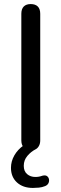

<svg xmlns="http://www.w3.org/2000/svg" viewBox="-20 -732 302 945"><path d="M142 193Q93 193 63.5 166Q34 139 34 94Q34 62 50.5 33Q67 4 97 -17L95 -9Q90 -14 87.5 -22.5Q85 -31 85 -41V-664Q85 -688 97 -700Q109 -712 131 -712Q154 -712 166 -700Q178 -688 178 -664V-41Q178 -25 171.5 -13.5Q165 -2 155 3Q133 14 115 35Q97 56 97 84Q97 111 113.5 125Q130 139 154 139Q163 139 171.5 137.5Q180 136 188 133Q203 129 211 134.5Q219 140 221 150Q223 160 218.5 169.5Q214 179 202 184Q187 190 171.5 191.5Q156 193 142 193Z"/></svg>

Font: Nunito ExtraLight Medium
Style: Regular
Weight: 500
Version: Version 3.602